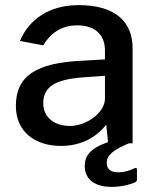

<svg xmlns="http://www.w3.org/2000/svg" viewBox="-20 -560 603 750"><path d="M311 88C311 140 349 170 416 170C455 170 492 160 508 152C514 149 515 146 515 140V105C515 96 513 94 503 98C490 105 469 113 442 113C411 113 397 100 397 76C397 47 421 26 483 0H498V-371C498 -474 432 -540 287 -540C172 -540 93 -484 58 -400L149 -383C183 -439 229 -461 282 -461C350 -461 390 -425 390 -363V-328L304 -323C120 -315 42 -263 42 -146C42 -47 115 10 218 10C293 10 353 -20 395 -73L402 -5C331 20 311 50 311 88ZM253 -68C193 -68 149 -101 149 -157C149 -231 212 -252 319 -259L390 -264V-175C390 -120 318 -68 253 -68Z"/></svg>

Font: Cheyenne Sans Medium
Style: Regular
Weight: 500
Designer: The Public Sans project authors (U.S. Web Design System), Libre Franklin designed by Pablo Impallari and Rodrigo Fuenzal
Foundry: The Cheyenne Sans Project Authors
Version: Version 2.007